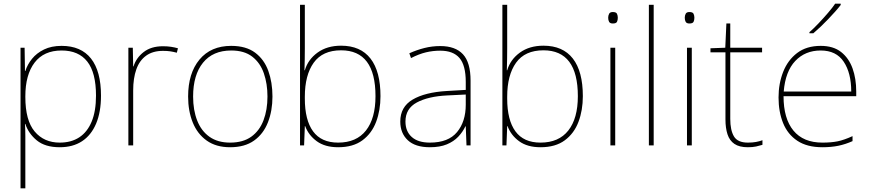

<svg xmlns="http://www.w3.org/2000/svg" viewBox="-20 -786 4710 1038"><path d="M91 232V-528H113L115 -402H117Q128 -437 153 -468Q178 -499 218 -518.5Q258 -538 313 -538Q418 -538 472 -469.5Q526 -401 526 -269Q526 -180 499.5 -117.5Q473 -55 423.5 -22.5Q374 10 303 10Q224 10 179 -27Q134 -64 117 -116H115Q117 -82 117 -49.5Q117 -17 117 15V232ZM303 -15Q365 -15 408.5 -43.5Q452 -72 475.5 -128.5Q499 -185 499 -269Q499 -393 452 -453Q405 -513 313 -513Q217 -513 167 -447.5Q117 -382 117 -265V-262Q117 -135 167.5 -75Q218 -15 303 -15Z M674 0V-528H698L700 -427H702Q716 -473 756.5 -504.5Q797 -536 861 -536Q885 -536 904.5 -533Q924 -530 942 -525L936 -501Q917 -506 900.5 -508.5Q884 -511 861 -511Q806 -511 770 -485Q734 -459 717 -411Q700 -363 700 -297V0Z M1224 10Q1148 10 1097.5 -26Q1047 -62 1022 -124Q997 -186 997 -264Q997 -390 1058.5 -464Q1120 -538 1230 -538Q1310 -538 1359 -501.5Q1408 -465 1430.5 -403Q1453 -341 1453 -264Q1453 -187 1428.5 -124.5Q1404 -62 1353.5 -26Q1303 10 1224 10ZM1224 -15Q1294 -15 1338.5 -47Q1383 -79 1404.5 -135.5Q1426 -192 1426 -264Q1426 -333 1406.5 -389.5Q1387 -446 1344 -479.5Q1301 -513 1230 -513Q1131 -513 1077.5 -447Q1024 -381 1024 -264Q1024 -191 1046 -134.5Q1068 -78 1112.5 -46.5Q1157 -15 1224 -15Z M1808 10Q1737 10 1692.5 -22.5Q1648 -55 1630 -104H1628L1624 0H1602V-760H1628V-525Q1628 -501 1627.5 -466Q1627 -431 1626 -406H1628Q1645 -464 1696.5 -501.5Q1748 -539 1824 -539Q1929 -539 1983 -469.5Q2037 -400 2037 -266Q2037 -190 2013.5 -127.5Q1990 -65 1939.5 -27.5Q1889 10 1808 10ZM1808 -15Q1907 -15 1958.5 -80.5Q2010 -146 2010 -266Q2010 -514 1824 -514Q1724 -514 1676 -447Q1628 -380 1628 -263V-253Q1628 -137 1672.5 -76Q1717 -15 1808 -15Z M2304 10Q2225 10 2184.5 -28Q2144 -66 2144 -129Q2144 -208 2210.5 -247.5Q2277 -287 2395 -294L2498 -300V-343Q2498 -433 2464 -472.5Q2430 -512 2360 -512Q2320 -512 2282.5 -503Q2245 -494 2202 -472L2193 -498Q2233 -516 2274.5 -526.5Q2316 -537 2360 -537Q2442 -537 2483 -492.5Q2524 -448 2524 -350V0H2502L2498 -103H2496Q2482 -73 2457.5 -47Q2433 -21 2395.5 -5.5Q2358 10 2304 10ZM2304 -15Q2404 -15 2451 -72Q2498 -129 2498 -220V-275L2397 -270Q2295 -265 2233.5 -232Q2172 -199 2172 -129Q2172 -76 2206 -45.5Q2240 -15 2304 -15Z M2902 10Q2831 10 2786.5 -22.5Q2742 -55 2724 -104H2722L2718 0H2696V-760H2722V-525Q2722 -501 2721.5 -466Q2721 -431 2720 -406H2722Q2739 -464 2790.5 -501.5Q2842 -539 2918 -539Q3023 -539 3077 -469.5Q3131 -400 3131 -266Q3131 -190 3107.5 -127.5Q3084 -65 3033.5 -27.5Q2983 10 2902 10ZM2902 -15Q3001 -15 3052.5 -80.5Q3104 -146 3104 -266Q3104 -514 2918 -514Q2818 -514 2770 -447Q2722 -380 2722 -263V-253Q2722 -137 2766.5 -76Q2811 -15 2902 -15Z M3280 0V-528H3306V0ZM3293 -659Q3278 -659 3273 -668Q3268 -677 3268 -690Q3268 -702 3273 -711.5Q3278 -721 3293 -721Q3311 -721 3315.5 -711.5Q3320 -702 3320 -690Q3320 -677 3315.5 -668Q3311 -659 3293 -659Z M3488 0V-760H3514V0Z M3694 0V-528H3720V0ZM3707 -659Q3692 -659 3687 -668Q3682 -677 3682 -690Q3682 -702 3687 -711.5Q3692 -721 3707 -721Q3725 -721 3729.5 -711.5Q3734 -702 3734 -690Q3734 -677 3729.5 -668Q3725 -659 3707 -659Z M4023 10Q3977 10 3950.5 -8Q3924 -26 3913 -60Q3902 -94 3902 -140V-503H3821V-525L3901 -528L3907 -659H3928V-528H4100V-503H3928V-143Q3928 -82 3948 -48.5Q3968 -15 4023 -15Q4048 -15 4067 -18.5Q4086 -22 4102 -28V-3Q4086 2 4067.5 6Q4049 10 4023 10Z M4426 10Q4343 10 4290.5 -25Q4238 -60 4213.5 -121Q4189 -182 4189 -259Q4189 -334 4214 -397.5Q4239 -461 4289.5 -499.5Q4340 -538 4417 -538Q4485 -538 4527 -505Q4569 -472 4589 -416.5Q4609 -361 4609 -291V-266H4216Q4216 -145 4269.5 -80Q4323 -15 4426 -15Q4474 -15 4508.5 -22Q4543 -29 4589 -50V-23Q4551 -6 4512.5 2Q4474 10 4426 10ZM4217 -291H4582Q4582 -391 4541.5 -452Q4501 -513 4417 -513Q4333 -513 4279.5 -456.5Q4226 -400 4217 -291ZM4525 -759Q4512 -742 4494.5 -722.5Q4477 -703 4457.5 -682.5Q4438 -662 4417.5 -642.5Q4397 -623 4377 -606H4356V-612Q4379 -632 4405.5 -660Q4432 -688 4456.5 -716.5Q4481 -745 4495 -766H4525Z"/></svg>

Font: Noto Sans Symbols Thin
Style: Regular
Weight: 250
Version: Version 2.002